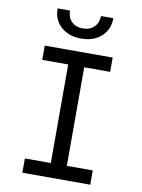

<svg xmlns="http://www.w3.org/2000/svg" viewBox="-101 -1018 802 1086"><g transform="rotate(10 300.0 -475.0)"><path d="M105 0V-82H254V-648H105V-730H495V-648H346V-82H495V0ZM300 -805Q228 -805 184 -845Q140 -885 140 -950H211Q211 -911 235 -887Q259 -863 299 -863Q340 -863 364.5 -887Q389 -911 389 -950H460Q460 -885 416 -845Q372 -805 300 -805Z"/></g></svg>

Font: JetBrainsMonoNL NFM
Style: Regular
Weight: 400
Monospace: yes
Designer: Philipp Nurullin, Konstantin Bulenkov
Foundry: JetBrains
Version: Version 2.304; ttfautohint (v1.8.4.7-5d5b);Nerd Fonts 3.3.0